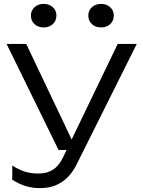

<svg xmlns="http://www.w3.org/2000/svg" viewBox="-20 -789 734 987"><path d="M187 178Q144 178 110 167Q76 156 43 135V62Q76 83 107 93Q138 103 178 103Q221 103 252 83.5Q283 64 304 20L585 -563H683L375 54Q354 97 325.5 124.5Q297 152 262.5 165Q228 178 187 178ZM281 -18 14 -563H115L374 -18ZM204 -648Q176 -648 157.5 -665Q139 -682 139 -709Q139 -735 157.5 -752Q176 -769 204 -769Q233 -769 251.5 -752Q270 -735 270 -709Q270 -682 251.5 -665Q233 -648 204 -648ZM500 -648Q471 -648 452.5 -665Q434 -682 434 -709Q434 -735 452.5 -752Q471 -769 500 -769Q528 -769 546.5 -752Q565 -735 565 -709Q565 -682 546.5 -665Q528 -648 500 -648Z"/></svg>

Font: Unbounded Light
Style: Regular
Weight: 300
Designer: Luke Prowse, Jean-Baptiste Morizot, Fátima Lázaro, Florian Runge
Foundry: NaN
Version: Version 1.700